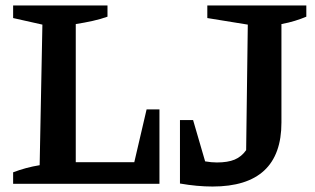

<svg xmlns="http://www.w3.org/2000/svg" viewBox="-20 -672 1152 702"><path d="M516 -272H563V0H28V-42Q75 -60 125 -68L135 -582L28 -606V-652H373V-611Q348 -602 318.5 -595.5Q289 -589 257 -584V-79H471ZM638 -1V-233H686L730 -82Q753 -78 773 -78Q813 -78 838 -88.5Q863 -99 880 -123L886 -582L738 -606V-652H1100V-611Q1081 -603 1058.5 -596Q1036 -589 1009 -584V-224Q1009 10 757 10Q701 10 638 -1Z"/></svg>

Font: Piazzolla SemiBold
Style: Regular
Weight: 600
Designer: Juan Pablo del Peral
Foundry: Huerta Tipografica
Version: Version 1.330